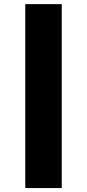

<svg xmlns="http://www.w3.org/2000/svg" viewBox="-20 -827 429 946"><path d="M284.2 -806.6H104.5V99.6H284.2Z"/></svg>

Font: Pretendard Black
Style: Regular
Weight: 900
Designer: Base glyphs from Inter by Rasmus Andersson; Hangeul glyphs from Noto Sans CJK(Source Han Sans) by Jang Soo-young and Kan
Foundry: Kil Hyung-jin
Version: Version 1.309;Glyphs 3.2 (3225)